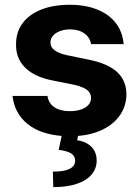

<svg xmlns="http://www.w3.org/2000/svg" viewBox="-20 -557 579 800"><path d="M272.5 -434.6Q249 -434.6 230.2 -427.5Q211.4 -420.4 200.7 -408Q189.9 -395.5 190.4 -379.9Q189 -342.3 258.8 -327.1L353.5 -307.6Q430.7 -291.5 468.5 -256.3Q506.3 -221.2 506.8 -164.1Q506.3 -116.7 481.4 -79.3Q456.5 -42 411.1 -18.8Q365.7 4.4 305.2 9.3L301.8 27.3Q338.4 32.7 360.4 54.2Q382.3 75.7 382.8 111.3Q382.8 145.5 361.3 170.7Q339.8 195.8 299.3 209.2Q258.8 222.7 202.1 222.7L200.2 158.2Q293 158.2 293 112.3Q293 92.8 276.6 82.3Q260.3 71.8 224.6 67.4L236.8 9.3Q146 2 93.3 -41.7Q40.5 -85.4 32.2 -157.2H177.7Q182.6 -126 207 -109.9Q231.4 -93.8 271.5 -93.8Q311 -93.8 335.2 -108.9Q359.4 -124 359.4 -149.4Q359.4 -169.9 342 -182.9Q324.7 -195.8 287.1 -204.1L199.2 -221.7Q124 -236.3 85 -274.9Q45.9 -313.5 46.9 -372.1Q46.4 -422.4 73.7 -459.7Q101.1 -497.1 151.9 -517.1Q202.6 -537.1 270.5 -537.1Q336.4 -537.1 385.7 -517.1Q435.1 -497.1 463.1 -460.2Q491.2 -423.3 495.1 -373H359.4Q355 -400.9 331.5 -417.7Q308.1 -434.6 272.5 -434.6Z"/></svg>

Font: Pretendard JP
Style: Bold
Weight: 700
Designer: Base glyphs from Inter by Rasmus Andersson; Hangeul glyphs from Noto Sans CJK(Source Han Sans) by Jang Soo-young and Kan
Foundry: Kil Hyung-jin
Version: Version 1.309